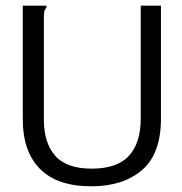

<svg xmlns="http://www.w3.org/2000/svg" viewBox="-20 -643 640 674"><path d="M301 11Q181 11 120.5 -50Q60 -111 60 -223V-623H143V-616Q137 -610 135.5 -603Q134 -596 134 -579V-222Q134 -142 173.5 -96.5Q213 -51 302 -51Q392 -51 433 -96.5Q474 -142 474 -225V-623H545V-226Q545 -103 478.5 -46Q412 11 301 11Z"/></svg>

Font: Inconsolata Expanded
Style: Regular
Weight: 400
Width: 7
Monospace: yes
Designer: Raph Levien, Cyreal, Brenton Simpson
Foundry: Raph Levien, Cyreal, Google
Version: Version 3.000; ttfautohint (v1.8.2.53-6de2)